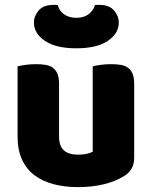

<svg xmlns="http://www.w3.org/2000/svg" viewBox="-20 -751 622 787"><path d="M52 -479Q62 -482 83.5 -485Q105 -488 128 -488Q150 -488 167.5 -485Q185 -482 197 -473Q209 -464 215.5 -448.5Q222 -433 222 -408V-193Q222 -152 242 -134.5Q262 -117 300 -117Q323 -117 337.5 -121Q352 -125 360 -129V-479Q370 -482 391.5 -485Q413 -488 436 -488Q458 -488 475.5 -485Q493 -482 505 -473Q517 -464 523.5 -448.5Q530 -433 530 -408V-104Q530 -54 488 -29Q453 -7 404.5 4.5Q356 16 299 16Q245 16 199.5 4Q154 -8 121 -33Q88 -58 70 -97.5Q52 -137 52 -193ZM293 -553Q209 -553 164 -583.5Q119 -614 119 -659Q119 -685 138.5 -708Q158 -731 199 -731Q204 -731 208 -731Q212 -731 217 -730Q222 -708 242 -693Q262 -678 293 -678Q324 -678 343.5 -693Q363 -708 369 -730Q374 -731 378 -731Q382 -731 387 -731Q428 -731 447.5 -708Q467 -685 467 -659Q467 -614 422 -583.5Q377 -553 293 -553Z"/></svg>

Font: Baloo Bhai
Style: Regular
Weight: 400
Designer: Supriya Tembe, Noopur Datye and Ek Type
Foundry: Ek Type
Version: Version 1.100;PS 1.000;hotconv 1.0.88;makeotf.lib2.5.647800;